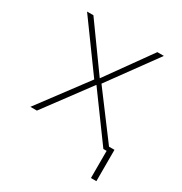

<svg xmlns="http://www.w3.org/2000/svg" viewBox="-161 -649 870 918"><g transform="rotate(30 274.5 -190.0)"><path d="M470 150V0H452L270 -249L85 0H49L248 -266L56 -530H91L268 -284L444 -530H480L288 -266L470 -23H500V150Z"/></g></svg>

Font: Geist Thin
Style: Regular
Weight: 400
Designer: Basement.studio, Andrés Briganti, Mateo Zaragoza
Foundry: Basement.studio, Vercel, Andrés Briganti, Guido Ferreyra, Mateo Zaragoza
Version: Version 1.401